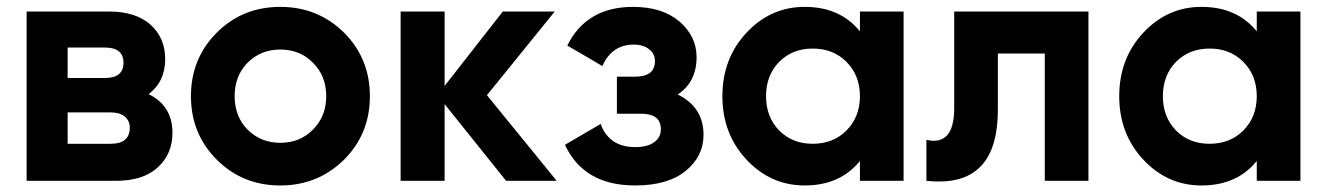

<svg xmlns="http://www.w3.org/2000/svg" viewBox="-20 -534 3918 567"><path d="M418.9 -255.9Q489.3 -221.7 489.3 -141.6Q489.3 -79.1 445.3 -39.1Q402.3 0 322.3 0Q234.4 0 58.6 0Q58.6 -125 58.6 -500Q120.1 -500 301.8 -500Q380.9 -500 424.8 -460.9Q467.8 -421.9 467.8 -359.4Q467.8 -293 418.9 -255.9ZM290 -393.6Q262.7 -393.6 179.7 -393.6Q179.7 -371.1 179.7 -303.7Q207 -303.7 290 -303.7Q344.7 -303.7 344.7 -348.6Q344.7 -393.6 290 -393.6ZM306.6 -109.4Q363.3 -109.4 363.3 -157.2Q363.3 -177.7 347.7 -190.4Q333 -202.1 306.6 -202.1Q264.6 -202.1 179.7 -202.1Q179.7 -178.7 179.7 -109.4Q211.9 -109.4 306.6 -109.4Z M807.6 13.7Q696.3 13.7 620.1 -62.5Q543.9 -138.7 543.9 -250Q543.9 -361.3 620.1 -437.5Q696.3 -513.7 807.6 -513.7Q918.9 -513.7 996.1 -437.5Q1072.3 -361.3 1072.3 -250Q1072.3 -138.7 996.1 -62.5Q918.9 13.7 807.6 13.7ZM807.6 -112.3Q866.2 -112.3 904.3 -151.4Q943.4 -190.4 943.4 -250Q943.4 -309.6 904.3 -348.6Q866.2 -387.7 807.6 -387.7Q750 -387.7 710.9 -348.6Q672.9 -309.6 672.9 -250Q672.9 -190.4 710.9 -151.4Q750 -112.3 807.6 -112.3Z M1624 0Q1586.9 0 1474.6 0Q1428.7 -56.6 1293 -226.6Q1293 -169.9 1293 0Q1259.8 0 1163.1 0Q1163.1 -125 1163.1 -500Q1195.3 -500 1293 -500Q1293 -445.3 1293 -280.3Q1335.9 -335 1464.8 -500Q1502.9 -500 1618.2 -500Q1568.4 -438.5 1418 -252.9Q1469.7 -189.5 1624 0Z M1981.4 -254.9Q2057.6 -217.8 2057.6 -135.7Q2057.6 -72.3 2004.9 -29.3Q1952.1 13.7 1855.5 13.7Q1704.1 13.7 1648.4 -106.4Q1683.6 -127 1753.9 -168Q1778.3 -99.6 1856.4 -99.6Q1892.6 -99.6 1912.1 -114.3Q1931.6 -127.9 1931.6 -152.3Q1931.6 -198.2 1873 -198.2Q1849.6 -198.2 1801.8 -198.2Q1801.8 -225.6 1801.8 -307.6Q1815.4 -307.6 1855.5 -307.6Q1914.1 -307.6 1914.1 -353.5Q1914.1 -376 1896.5 -388.7Q1879.9 -402.3 1851.6 -402.3Q1787.1 -402.3 1758.8 -338.9Q1724.6 -359.4 1655.3 -399.4Q1711.9 -513.7 1849.6 -513.7Q1935.5 -513.7 1986.3 -470.7Q2037.1 -426.8 2037.1 -365.2Q2037.1 -292 1981.4 -254.9Z M2519.5 -500Q2551.8 -500 2648.4 -500Q2648.4 -375 2648.4 0Q2616.2 0 2519.5 0Q2519.5 -14.6 2519.5 -58.6Q2460.9 13.7 2356.4 13.7Q2255.9 13.7 2184.6 -62.5Q2113.3 -138.7 2113.3 -250Q2113.3 -361.3 2184.6 -437.5Q2255.9 -513.7 2356.4 -513.7Q2460.9 -513.7 2519.5 -441.4Q2519.5 -460.9 2519.5 -500ZM2379.9 -109.4Q2440.4 -109.4 2479.5 -148.4Q2519.5 -188.5 2519.5 -250Q2519.5 -311.5 2479.5 -351.6Q2440.4 -390.6 2379.9 -390.6Q2320.3 -390.6 2281.2 -351.6Q2242.2 -311.5 2242.2 -250Q2242.2 -188.5 2281.2 -148.4Q2320.3 -109.4 2379.9 -109.4Z M3194.3 -500Q3194.3 -375 3194.3 0Q3162.1 0 3065.4 0Q3065.4 -93.8 3065.4 -376Q3030.3 -376 2926.8 -376Q2926.8 -334 2926.8 -209Q2926.8 2 2752.9 2Q2735.4 2 2715.8 0Q2715.8 -40 2715.8 -121.1Q2755.9 -111.3 2777.3 -134.8Q2797.9 -158.2 2797.9 -215.8Q2797.9 -310.5 2797.9 -500Q2897.5 -500 3194.3 -500Z M3691.4 -500Q3723.6 -500 3820.3 -500Q3820.3 -375 3820.3 0Q3788.1 0 3691.4 0Q3691.4 -14.6 3691.4 -58.6Q3632.8 13.7 3528.3 13.7Q3427.7 13.7 3356.4 -62.5Q3285.2 -138.7 3285.2 -250Q3285.2 -361.3 3356.4 -437.5Q3427.7 -513.7 3528.3 -513.7Q3632.8 -513.7 3691.4 -441.4Q3691.4 -460.9 3691.4 -500ZM3551.8 -109.4Q3612.3 -109.4 3651.4 -148.4Q3691.4 -188.5 3691.4 -250Q3691.4 -311.5 3651.4 -351.6Q3612.3 -390.6 3551.8 -390.6Q3492.2 -390.6 3453.1 -351.6Q3414.1 -311.5 3414.1 -250Q3414.1 -188.5 3453.1 -148.4Q3492.2 -109.4 3551.8 -109.4Z"/></svg>

Font: LeFont
Style: Regular
Weight: 700
Designer: Leryon MEDIA
Version: Version 1.0